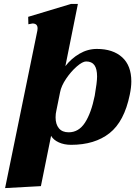

<svg xmlns="http://www.w3.org/2000/svg" viewBox="-20 -730 694 981"><path d="M171 -574Q172 -578 172 -585Q172 -610 146 -610Q144 -610 125 -606L124 -644L343 -710H378L314 -392Q344 -431 386 -455.5Q428 -480 475 -480Q557 -480 604 -437.5Q651 -395 651 -314Q651 -284 643 -246Q615 -109 539.5 -49.5Q464 10 343 10Q308 10 280.5 -2.5Q253 -15 241 -36L189 221L6 231ZM464 -241Q476 -310 476 -339Q476 -378 462.5 -397Q449 -416 420 -416Q402 -416 372.5 -390.5Q343 -365 318 -328Q293 -291 287 -259L268 -165Q264 -149 264 -130Q264 -95 281 -74.5Q298 -54 331 -54Q382 -54 414 -103Q446 -152 464 -241Z"/></svg>

Font: Taviraj ExtraBold
Style: Italic
Weight: 800
Italic angle: -12°
Designer: Katatrad Team
Foundry: CadsonDemak
Version: Version 1.001